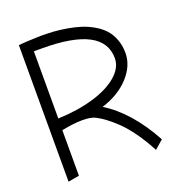

<svg xmlns="http://www.w3.org/2000/svg" viewBox="-125 -793 844 900"><g transform="rotate(-20 297.0 -343.5)"><path d="M120.1 -236.8Q181.2 -249 224.1 -249Q265.1 -249 288.1 -237.8Q309.6 -226.6 331.5 -210.4Q353.5 -194.3 382.3 -167Q411.1 -139.6 442.1 -96.4Q473.1 -53.2 501 0L543.9 -37.1Q454.6 -201.2 335 -274.9Q420.4 -301.8 471.2 -357.2Q522 -412.6 522 -476.1Q522 -513.7 510 -544.9Q498 -576.2 478 -597.7Q458 -619.1 429.4 -635.5Q400.9 -651.9 370.8 -661.4Q340.8 -670.9 304.9 -677Q269 -683.1 238.3 -685.1Q207.5 -687 173.8 -687Q90.3 -684.6 64.9 -681.2V0L120.1 -9.8ZM121.1 -629.9H163.1Q466.8 -629.9 466.8 -470.2Q466.8 -422.9 421.6 -383.8Q376.5 -344.7 297.6 -321.5Q218.8 -298.3 121.1 -294.9Z"/></g></svg>

Font: Comic Neue Angular
Style: Regular
Weight: 400
Designer: Craig Rozynski
Foundry: Craig Rozynski
Version: Version 2.003